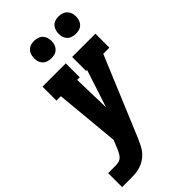

<svg xmlns="http://www.w3.org/2000/svg" viewBox="-320 -827 1108 1108"><g transform="rotate(-45 234.5 -273.0)"><path d="M-31 205V91H28Q41 91 54.5 88Q68 85 78 75.5Q88 66 94 53.5Q100 41 106 29L127 -23L90 -416H54V-530H244V-416H223L229 -186L304 -416H296V-530H486V-416H436L232 73Q223 93 213 113Q203 133 188 150Q173 167 153.5 179Q134 191 113 197Q92 203 71 204Q50 205 28 205ZM406 -609Q389 -609 373.5 -615Q358 -621 348.5 -634Q339 -647 336.5 -663.5Q334 -680 337 -697Q339 -709 345 -720Q351 -731 361 -738.5Q371 -746 383 -748.5Q395 -751 406 -751Q423 -751 438.5 -745Q454 -739 463.5 -726Q473 -713 476 -696.5Q479 -680 476 -663Q474 -651 468 -640Q462 -629 452 -621.5Q442 -614 430 -611.5Q418 -609 406 -609ZM206 -609Q189 -609 173.5 -615Q158 -621 148.5 -634Q139 -647 136.5 -663.5Q134 -680 137 -697Q139 -709 145 -720Q151 -731 161 -738.5Q171 -746 183 -748.5Q195 -751 206 -751Q223 -751 238.5 -745Q254 -739 263.5 -726Q273 -713 276 -696.5Q279 -680 276 -663Q274 -651 268 -640Q262 -629 252 -621.5Q242 -614 230 -611.5Q218 -609 206 -609Z"/></g></svg>

Font: Iosevka Slab Heavy Oblique
Style: Regular
Weight: 900
Italic angle: -9°
Monospace: yes
Designer: Belleve Invis
Foundry: Belleve Invis
Version: Version 11.1.1; ttfautohint (v1.8.3)